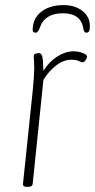

<svg xmlns="http://www.w3.org/2000/svg" viewBox="-20 -730 372 752"><path d="M85 2Q69 2 70 -10L108 -373Q111 -402 112.5 -425.5Q114 -449 114 -461Q114 -482 113 -494Q112 -506 112 -509Q112 -517 119 -519.5Q126 -522 133 -522Q141 -522 145 -510.5Q149 -499 150 -453Q172 -488 204 -508.5Q236 -529 267 -529Q288 -529 305 -522Q322 -515 321 -507Q320 -501 314.5 -493.5Q309 -486 305 -486Q298 -486 288.5 -491Q279 -496 258 -496Q228 -496 198.5 -472.5Q169 -449 150 -417L108 -10Q107 2 89 2ZM229 -710Q274 -710 303 -687Q332 -664 332 -628Q332 -612 328.5 -607Q325 -602 318 -602Q309 -602 306 -619Q297 -678 226 -678Q154 -678 135 -619Q131 -609 127.5 -605.5Q124 -602 119 -602Q108 -602 108 -613Q108 -657 141 -683.5Q174 -710 229 -710Z"/></svg>

Font: Asap Condensed Condensed Thin
Style: Italic
Weight: 100
Width: 3
Italic angle: -6°
Designer: Pablo Cosgaya
Foundry: Omnibus-Type
Version: Version 3.001; ttfautohint (v1.8.4.7-5d5b)